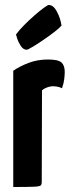

<svg xmlns="http://www.w3.org/2000/svg" viewBox="-20 -748 289 768"><path d="M33 0V-465Q59 -483 94.5 -496.5Q130 -510 172 -510Q213 -510 226 -498Q239 -486 239 -460Q239 -450 237 -432Q235 -414 228 -395Q218 -400 208.5 -401.5Q199 -403 191 -403Q182 -403 170 -399Q158 -395 148 -387L147 -20Q147 -10 142.5 -6Q138 -2 114 -1Q90 0 33 0ZM87 -549Q73 -549 63 -564.5Q53 -580 48.5 -595Q44 -610 44 -610Q57 -628 77 -648Q97 -668 118 -686.5Q139 -705 155 -716.5Q171 -728 175 -728Q194 -728 208 -701Q222 -674 226 -646Q217 -635 196 -619Q175 -603 151.5 -587Q128 -571 109.5 -560Q91 -549 87 -549Z"/></svg>

Font: Yanone Kaffeesatz ExtraLight
Style: Bold
Weight: 700
Version: Version 2.003